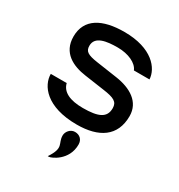

<svg xmlns="http://www.w3.org/2000/svg" viewBox="-178 -643 924 992"><g transform="rotate(30 284.5 -147.0)"><path d="M301 14C432 14 516 -40 516 -160C516 -245 444 -287 356 -300L233 -318C171 -327 154 -339 154 -372C154 -428 220 -437 286 -437C350 -437 403 -412 417 -376H510C507 -440 442 -524 276 -524C145 -524 59 -478 59 -372C59 -275 135 -239 213 -228L331 -211C396 -202 420 -190 420 -152C420 -95 377 -76 285 -76C208 -76 160 -99 149 -146H54C54 -77 118 14 301 14ZM253 230H260C273 230 361 194 361 99C361 69 341 51 313 51C286 51 266 76 266 99C266 148 306 151 253 230Z"/></g></svg>

Font: Hibana 45 SubMedium
Style: Regular
Weight: 500
Width: 6
Designer: pygmalion
Foundry: ybstudio
Version: Version 2021.007;FEAKit 1.0